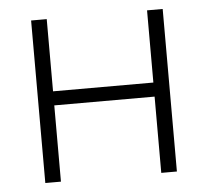

<svg xmlns="http://www.w3.org/2000/svg" viewBox="-43 -566 663 612"><g transform="rotate(-5 288.5 -260.0)"><path d="M78 0V-520H128V-289H449V-520H499V0H449V-244H128V0Z"/></g></svg>

Font: Raleway Light
Style: Regular
Weight: 300
Designer: Matt McInerney, Pablo Impallari, Rodrigo Fuenzalida
Foundry: Matt McInerney, Pablo Impallari, Rodrigo Fuenzalida
Version: Version 4.026